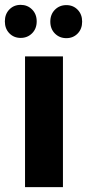

<svg xmlns="http://www.w3.org/2000/svg" viewBox="-31 -770 358 790"><path d="M72 -538H228V0H72ZM-11 -682Q-11 -712 7.5 -731Q26 -750 54 -750Q82 -750 101 -731Q120 -712 120 -682Q120 -652 101 -633Q82 -614 54 -614Q26 -614 7.5 -633Q-11 -652 -11 -682ZM176 -681Q176 -711 195 -730Q214 -749 242 -749Q270 -749 288.5 -730Q307 -711 307 -681Q307 -651 288.5 -632Q270 -613 242 -613Q214 -613 195 -632Q176 -651 176 -681Z"/></svg>

Font: Montserrat GRBold
Style: Regular
Weight: 700
Designer: Julieta Ulanovsky
Foundry: Julieta Ulanovsky
Version: Version 1.00 May 29, 2023, initial release